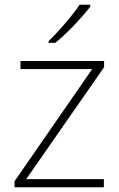

<svg xmlns="http://www.w3.org/2000/svg" viewBox="-20 -786 499 806"><path d="M359 -758V-766H314C286 -723 225 -653 184 -613V-606H212C264 -648 326 -715 359 -758ZM416 0V-34H90L417 -504V-530H66V-496H367L41 -25V0Z"/></svg>

Font: Noto Sans Canadian Aboriginal ExtraLight
Style: Regular
Weight: 200
Designer: Monotype Design Team, Typotheque's Kevin King
Foundry: Monotype Imaging Inc.
Version: Version 2.004